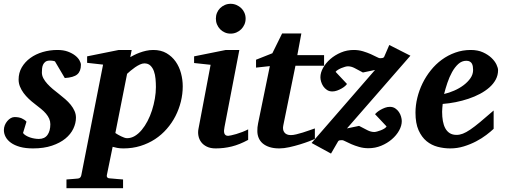

<svg xmlns="http://www.w3.org/2000/svg" viewBox="-27 -760 2628 999"><path d="M394 -422.9Q394 -389.2 375 -373Q356 -356.9 310.1 -354L258.8 -440.9Q255.4 -441.9 251.5 -442.9Q248 -443.8 243.2 -444.3Q238.3 -444.8 232.9 -444.8Q217.8 -444.8 209.5 -438.7Q201.2 -432.6 197 -423.3Q192.9 -414.1 191.9 -403.1Q190.9 -392.1 190.9 -382.8Q190.9 -367.2 198.7 -352.5Q206.5 -337.9 219.2 -324Q231.9 -310.1 247.8 -296.6Q263.7 -283.2 279.8 -271Q296.9 -257.8 312.7 -243.9Q328.6 -230 341.1 -214.6Q353.5 -199.2 360.8 -182.6Q368.2 -166 368.2 -147.9Q368.2 -119.1 354.5 -90.3Q340.8 -61.5 313 -38.8Q285.2 -16.1 243.2 -2Q201.2 12.2 145 12.2Q105.5 12.2 76.9 4.2Q48.3 -3.9 29.8 -17.3Q11.2 -30.8 2.2 -47.9Q-6.8 -64.9 -6.8 -83Q-6.8 -96.2 -2 -108.4Q2.9 -120.6 11 -130.1Q19 -139.6 28.8 -145.3Q38.6 -150.9 48.8 -150.9Q70.8 -150.9 85.9 -144.3Q101.1 -137.7 110.8 -127L92.8 -67.9Q98.1 -60.5 107.9 -54.7Q117.7 -48.8 129.2 -44.9Q140.6 -41 152.6 -39.1Q164.6 -37.1 174.8 -37.1Q205.1 -37.1 220 -57.9Q234.9 -78.6 234.9 -113.8Q234.9 -128.9 229 -142.3Q223.1 -155.8 212.4 -168.5Q201.7 -181.2 186.5 -193.6Q171.4 -206.1 152.8 -220.2Q137.2 -231.9 122.3 -246.1Q107.4 -260.3 95.7 -276.1Q84 -292 76.9 -309.6Q69.8 -327.1 69.8 -346.2Q69.8 -381.3 86.4 -409.7Q103 -438 130.9 -458.3Q158.7 -478.5 195.3 -489.3Q231.9 -500 272 -500Q303.2 -500 326.2 -491.5Q349.1 -482.9 364.3 -470.9Q379.4 -459 386.7 -445.6Q394 -432.1 394 -422.9Z M784.2 -307.1Q784.2 -328.1 782.2 -349.9Q780.3 -371.6 773.9 -389.4Q767.6 -407.2 755.6 -418.7Q743.7 -430.2 724.1 -430.2Q713.4 -430.2 700.9 -424.3Q688.5 -418.5 676 -409.9Q663.6 -401.4 652.6 -392.1Q641.6 -382.8 634.3 -376L573.2 -67.9Q579.1 -64 586.9 -59.3Q594.7 -54.7 603 -50.8Q611.3 -46.9 619.4 -43.9Q627.4 -41 634.3 -41Q655.3 -41 674.6 -52.5Q693.8 -64 710.4 -84Q727.1 -104 740.7 -130.1Q754.4 -156.2 763.9 -186Q773.4 -215.8 778.8 -246.8Q784.2 -277.8 784.2 -307.1ZM923.8 -311Q923.8 -271 914.1 -231.4Q904.3 -191.9 886 -156Q867.7 -120.1 840.8 -89.4Q814 -58.6 779.8 -36.1Q745.6 -13.7 704.1 -0.7Q662.6 12.2 615.2 12.2Q596.7 12.2 582.8 9.5Q568.8 6.8 559.1 3.9L528.8 151.9Q527.3 158.7 531.5 163.3Q535.6 168 543.9 168Q550.8 168.5 561 169.4Q569.8 170.4 582.8 171.4Q595.7 172.4 613.3 173.8V219.2H318.8V173.8Q326.7 172.9 337.2 172.4Q347.7 171.9 356.9 170.9Q367.7 169.9 378.9 168.9Q386.7 168 390.6 163.3Q394.5 158.7 396 151.9L509.3 -423.8L426.3 -433.1V-466.8L590.8 -500H658.2L650.9 -462.9Q658.7 -467.3 671.1 -473.6Q683.6 -480 699.2 -485.8Q714.8 -491.7 732.9 -495.8Q751 -500 771 -500Q810.5 -500 839.4 -483.2Q868.2 -466.3 887 -439.5Q905.8 -412.6 914.8 -378.9Q923.8 -345.2 923.8 -311Z M1264.2 -32.2Q1219.2 -7.8 1178.7 2.2Q1138.2 12.2 1095.2 12.2Q1067.9 12.2 1049.1 2.9Q1030.3 -6.3 1019.5 -21Q1008.8 -35.6 1005.4 -54Q1002 -72.3 1005.9 -90.8L1068.8 -422.9L982.9 -432.1V-466.8L1147.9 -500H1218.3L1141.1 -99.1Q1139.2 -90.3 1138.7 -82Q1138.2 -73.7 1139.9 -67.4Q1141.6 -61 1146.5 -57.1Q1151.4 -53.2 1160.2 -53.2Q1164.1 -53.2 1175.5 -55.7Q1187 -58.1 1202.1 -62.5Q1217.3 -66.9 1233.6 -73.2Q1250 -79.6 1264.2 -86.9ZM1251 -663.1Q1251 -647 1244.9 -632.8Q1238.8 -618.7 1228 -607.9Q1217.3 -597.2 1203.1 -591.1Q1189 -585 1172.9 -585Q1156.7 -585 1142.8 -591.1Q1128.9 -597.2 1118.4 -607.9Q1107.9 -618.7 1102.1 -632.8Q1096.2 -647 1096.2 -663.1Q1096.2 -679.2 1102.1 -693.4Q1107.9 -707.5 1118.4 -717.8Q1128.9 -728 1142.8 -734.1Q1156.7 -740.2 1172.9 -740.2Q1189 -740.2 1203.1 -734.1Q1217.3 -728 1228 -717.8Q1238.8 -707.5 1244.9 -693.4Q1251 -679.2 1251 -663.1Z M1510.3 -418 1447.3 -108.9Q1441.9 -85.4 1452.4 -71.3Q1462.9 -57.1 1486.3 -57.1Q1498 -57.1 1514.4 -61Q1530.8 -64.9 1548.3 -70.3Q1565.9 -75.7 1582.5 -81.8Q1599.1 -87.9 1611.3 -91.8V-37.1Q1603 -33.2 1582 -25.1Q1561 -17.1 1534.2 -8.8Q1507.3 -0.5 1478.5 5.9Q1449.7 12.2 1426.3 12.2Q1397.5 12.2 1376 5.4Q1354.5 -1.5 1340.3 -13.4Q1326.2 -25.4 1319.1 -42Q1312 -58.6 1312 -78.1Q1312 -87.9 1312.7 -97.7Q1313.5 -107.4 1315.9 -118.2L1377 -416L1305.2 -408.2V-449.2L1390.1 -482.9L1440.9 -585.9H1541L1520 -473.1H1659.2V-418Z M1778.3 -91.8 1841.3 -105Q1868.2 -90.8 1885.7 -82Q1903.3 -73.2 1920.4 -73.2Q1925.8 -73.2 1935.1 -75.7Q1944.3 -78.1 1954.3 -82Q1964.4 -85.9 1972.7 -91.1Q1981 -96.2 1984.4 -102.1L1924.3 -166Q1926.8 -169.4 1934.6 -176Q1942.4 -182.6 1953.1 -188.7Q1963.9 -194.8 1976.3 -199.5Q1988.8 -204.1 2001.5 -204.1Q2017.6 -204.1 2029.3 -196.3Q2041 -188.5 2048.6 -177.2Q2056.2 -166 2059.8 -153.1Q2063.5 -140.1 2063.5 -129.9Q2063.5 -106 2049.6 -80.8Q2035.6 -55.7 2011.7 -35.2Q1987.8 -14.6 1956.5 -1.7Q1925.3 11.2 1890.1 11.2Q1864.7 11.2 1842 4.6Q1819.3 -2 1801.3 -9.8Q1783.2 -17.6 1770.8 -24.2Q1758.3 -30.8 1753.4 -30.8Q1746.6 -30.8 1741 -30Q1735.4 -29.3 1732.4 -24.9L1695.3 39.1L1594.2 -16.1L1924.3 -396L1861.3 -382.8Q1835 -397 1817.6 -406Q1800.3 -415 1783.2 -415Q1777.8 -415 1768.6 -412.6Q1759.3 -410.2 1749.5 -406Q1739.7 -401.9 1731.2 -396.7Q1722.7 -391.6 1719.2 -386.2L1778.3 -323.2Q1775.9 -318.8 1768.6 -312.3Q1761.2 -305.7 1750.5 -299.6Q1739.7 -293.5 1727.1 -288.8Q1714.4 -284.2 1702.1 -284.2Q1686 -284.2 1674.3 -292Q1662.6 -299.8 1655 -311Q1647.5 -322.3 1643.8 -335Q1640.1 -347.7 1640.1 -357.9Q1640.1 -381.8 1654.1 -407Q1668 -432.1 1691.9 -452.9Q1715.8 -473.6 1747.1 -486.8Q1778.3 -500 1813.5 -500Q1838.9 -500 1861.6 -493.2Q1884.3 -486.3 1902.3 -478.3Q1920.4 -470.2 1932.9 -463.6Q1945.3 -457 1950.2 -457Q1957 -457 1962.2 -458Q1967.3 -459 1971.2 -462.9L1998.5 -525.9L2108.4 -470.2Z M2434.6 -396Q2434.6 -404.8 2433.3 -413.3Q2432.1 -421.9 2428.5 -428.7Q2424.8 -435.5 2417.7 -439.7Q2410.6 -443.8 2399.4 -443.8Q2376 -443.8 2357.7 -427.2Q2339.4 -410.6 2325.2 -385Q2311 -359.4 2300.8 -328.9Q2290.5 -298.3 2283.7 -271Q2309.6 -276.9 2336.4 -288.6Q2363.3 -300.3 2385 -316.7Q2406.7 -333 2420.7 -353Q2434.6 -373 2434.6 -396ZM2564.5 -395Q2564.5 -368.7 2552.5 -346.2Q2540.5 -323.7 2519.5 -305.2Q2498.5 -286.6 2470.5 -271.7Q2442.4 -256.8 2410.4 -246.1Q2378.4 -235.4 2344 -228.5Q2309.6 -221.7 2276.4 -219.2Q2275.4 -210 2274.4 -198.2Q2273.4 -186.5 2273.4 -178.2Q2273.4 -152.3 2277.3 -130.4Q2281.2 -108.4 2290 -92.3Q2298.8 -76.2 2313.2 -67.1Q2327.6 -58.1 2348.6 -58.1Q2364.7 -58.1 2381.3 -64.5Q2397.9 -70.8 2419.9 -85.7Q2441.9 -100.6 2471.2 -125Q2500.5 -149.4 2541.5 -185.1V-89.8Q2526.9 -75.7 2503.4 -57.9Q2480 -40 2450.2 -24.4Q2420.4 -8.8 2386.2 1.7Q2352.1 12.2 2315.4 12.2Q2282.7 12.2 2250.5 3.9Q2218.3 -4.4 2192.6 -25.4Q2167 -46.4 2150.9 -82.3Q2134.8 -118.2 2134.8 -173.8Q2134.8 -211.9 2144.3 -251Q2153.8 -290 2171.4 -326.2Q2189 -362.3 2214.4 -394Q2239.7 -425.8 2271.7 -449.2Q2303.7 -472.7 2341.8 -486.3Q2379.9 -500 2422.4 -500Q2459 -500 2485.8 -487.8Q2512.7 -475.6 2530.3 -458.7Q2547.9 -441.9 2556.2 -424.1Q2564.5 -406.2 2564.5 -395Z"/></svg>

Font: Charis SIL Eur
Style: Bold Italic
Weight: 700
Italic angle: -11°
Foundry: SIL International
Version: Version 5.000